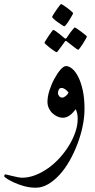

<svg xmlns="http://www.w3.org/2000/svg" viewBox="-69 -603 458 921"><path d="M336.4 -80.6Q336.4 -41 327.4 2.4Q318.4 45.9 302.5 87.6Q286.6 129.4 265.1 167.5Q243.7 205.6 217.5 234.4Q191.4 263.2 162.4 280.3Q133.3 297.4 103 297.4Q72.8 297.4 45.4 289.6Q18.1 281.7 -2.9 272Q-23.9 262.2 -36.4 253.7Q-48.8 245.1 -48.8 243.2Q-48.8 239.7 -47.4 236.6Q-45.9 233.4 -43.9 233.4Q-42 233.4 -32.2 235.8Q-22.5 238.3 -10 241.2Q2.4 244.1 15.4 246.8Q28.3 249.5 36.6 249.5Q68.8 249.5 101.1 236.8Q133.3 224.1 163.1 202.9Q192.9 181.6 218.3 153.3Q243.7 125 262.7 93.8Q281.7 62.5 292.7 30Q303.7 -2.4 303.7 -32.7Q303.7 -48.8 301 -59.6Q298.3 -70.3 294.4 -79.1Q289.1 -72.8 282.7 -65.4Q276.4 -58.1 268.8 -52Q261.2 -45.9 251.7 -42Q242.2 -38.1 231.9 -38.1Q219.7 -38.1 206.5 -43.9Q193.4 -49.8 182.6 -59.8Q171.9 -69.8 165.3 -84Q158.7 -98.1 158.7 -114.7Q158.7 -139.6 168.2 -169.4Q177.7 -199.2 191.9 -225.3Q206.1 -251.5 221.2 -268.8Q236.3 -286.1 248 -286.1Q262.2 -286.1 277.8 -272.9Q293.5 -259.8 306.6 -233.6Q319.8 -207.5 328.1 -169.2Q336.4 -130.9 336.4 -80.6ZM259.8 -158.7Q252.4 -169.4 242.9 -175.3Q233.4 -181.2 227.1 -181.2Q217.3 -181.2 213.1 -173.3Q209 -165.5 209 -154.8Q209 -149.4 214.6 -142.1Q220.2 -134.8 229.5 -134.8Q236.8 -134.8 246.3 -142.3Q255.9 -149.9 259.8 -158.7ZM281.7 -540Q281.7 -537.6 275.9 -527.3Q270 -517.1 262.9 -505.6Q255.9 -494.1 248.8 -485.4Q241.7 -476.6 239.3 -476.6Q237.8 -476.6 228.5 -482.7Q219.2 -488.8 208.5 -496.3Q197.8 -503.9 189.5 -511.5Q181.2 -519 181.2 -521.5Q181.2 -523.9 187.3 -533.9Q193.4 -543.9 201.2 -554.9Q209 -565.9 215.6 -574.7Q222.2 -583.5 223.6 -583.5Q226.1 -583.5 235.8 -577.4Q245.6 -571.3 255.6 -563.5Q265.6 -555.7 273.7 -548.6Q281.7 -541.5 281.7 -540ZM347.7 -428.2Q347.7 -425.8 341.8 -415.3Q335.9 -404.8 328.9 -393.6Q321.8 -382.3 314.9 -373.3Q308.1 -364.3 305.7 -364.3Q304.2 -364.3 295.4 -370.4Q286.6 -376.5 277.3 -384.3Q265.6 -392.6 251.5 -404.3Q249 -406.7 246.1 -406.7Q244.1 -406.7 241.7 -402.8Q231.4 -388.7 223.6 -377.9L210.4 -360.4Q204.6 -352.5 202.6 -352.5Q200.7 -352.5 191.2 -358.6Q181.6 -364.7 171.4 -372.8Q161.1 -380.9 152.8 -388.4Q144.5 -396 144.5 -397.5Q144.5 -399.4 150.6 -409.4Q156.7 -419.4 164.1 -430.4Q171.4 -441.4 178.2 -450.4Q185.1 -459.5 186.5 -459.5Q189.9 -459.5 198.5 -453.4Q207 -447.3 215.8 -440.4Q226.6 -432.1 239.3 -420.9Q243.7 -417.5 245.6 -417.5Q247.6 -417.5 251.5 -422.4Q260.3 -436 268.1 -446.8Q275.4 -455.6 281.5 -463.4Q287.6 -471.2 289.6 -471.2Q291.5 -471.2 300.8 -465.1Q310.1 -459 320.3 -451.2Q330.6 -443.4 339.1 -436.5Q347.7 -429.7 347.7 -428.2Z"/></svg>

Font: Accordance
Style: Regular
Weight: 400
Version: Version 1.1 (build May 11, 2018) Miklal Software Solutions, 